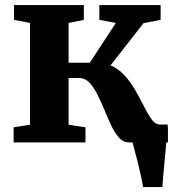

<svg xmlns="http://www.w3.org/2000/svg" viewBox="-20 -574 708 774"><path d="M557 180Q554.5 164.5 549 138.8Q543.5 113 536.5 85Q529.5 57 523.2 33.8Q517 10.5 514.5 0L478 -72H656.5Q655.5 -58 653.2 -32.2Q651 -6.5 648.2 24.8Q645.5 56 642.5 86.8Q639.5 117.5 637.5 142.5Q635.5 167.5 634.5 180ZM35 0V-61L101 -71V-481.5L36.5 -494V-553.5H318V-494L256.5 -481.5V-321H342L447 -481.5L380.5 -494V-553.5H627.5V-494L558.5 -480.5L425.5 -310.5Q457 -297.5 481.2 -271Q505.5 -244.5 524 -212.5Q542.5 -180.5 557.8 -150.2Q573 -120 586.8 -99Q600.5 -78 615 -73.5L657 -62.5V0H498.5Q477 0 460 -18.8Q443 -37.5 429 -67Q415 -96.5 401.5 -129.8Q388 -163 373.2 -192.2Q358.5 -221.5 340.8 -240.5Q323 -259.5 300 -259.5H256.5V-71L324.5 -61V0Z"/></svg>

Font: Merriweather 24pt ExtraBold
Style: Regular
Weight: 800
Version: Version 2.100